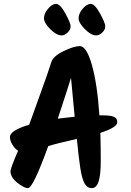

<svg xmlns="http://www.w3.org/2000/svg" viewBox="-20 -981 671 987"><path d="M508 -388Q548 -388 565.5 -380.5Q583 -373 583 -353Q583 -326 496 -298Q498 -222 498 -152.5Q498 -83 487 -48.5Q476 -14 452 -14Q428 -14 414.5 -38.5Q401 -63 392.5 -119Q384 -175 375 -267Q273 -244 228 -230Q150 -14 124 -14Q103 -14 68.5 -42Q34 -70 34 -100Q34 -117 73 -206Q56 -217 43.5 -237.5Q31 -258 31 -277Q31 -310 130 -340Q138 -360 146.5 -385.5Q155 -411 189.5 -505Q224 -599 244 -662Q253 -692 306.5 -718Q360 -744 390 -744Q425 -744 452.5 -647Q480 -550 491 -388ZM277 -371Q307 -375 364 -381Q361 -410 354.5 -480Q348 -550 345 -581Q328 -525 277 -371ZM297 -799Q270 -799 238 -831.5Q206 -864 206 -887.5Q206 -911 227 -936Q248 -961 268.5 -961Q289 -961 316 -912Q343 -863 343 -845.5Q343 -828 327.5 -813.5Q312 -799 297 -799ZM475 -799Q448 -799 416 -831.5Q384 -864 384 -887.5Q384 -911 405 -936Q426 -961 446.5 -961Q467 -961 494 -912Q521 -863 521 -845.5Q521 -828 505.5 -813.5Q490 -799 475 -799Z"/></svg>

Font: Kalam
Style: Bold
Weight: 700
Version: Version 2.001;PS 1.0;hotconv 1.0.79;makeotf.lib2.5.61930; tt